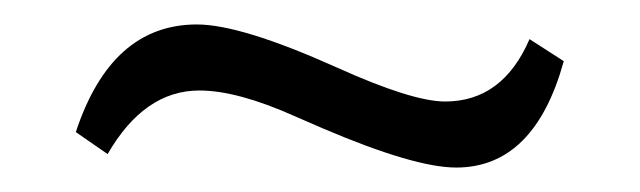

<svg xmlns="http://www.w3.org/2000/svg" viewBox="-20 -325 523 157"><path d="M68 -199 42 -217Q71 -305 141 -305Q177 -305 255 -270Q317 -242 344 -242Q391 -242 413 -293L441 -275Q417 -188 353 -188Q319 -188 244 -220Q237 -223 221 -230Q174 -251 143 -251Q98 -251 68 -199Z"/></svg>

Font: Tajawal
Style: Regular
Weight: 400
Designer: Boutros Fonts
Foundry: Created by Boutros International 2017
Version: Version 1.700